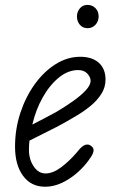

<svg xmlns="http://www.w3.org/2000/svg" viewBox="-20 -736 450 766"><path d="M160 9Q104 9 72 -34.5Q40 -78 40 -151Q40 -221 61.2 -285.5Q82.5 -350 119 -400.5Q155.5 -451 202.2 -480.2Q249 -509.5 300.5 -509.5Q347.5 -509.5 374.2 -485.5Q401 -461.5 401 -418.5Q401 -387 384 -360.8Q367 -334.5 341 -313.2Q315 -292 287.2 -275.5Q259.5 -259 237.5 -246.5Q208 -230 166.8 -209.8Q125.5 -189.5 97.5 -175Q96.5 -166 96 -156.8Q95.5 -147.5 95.5 -138Q95.5 -100 114.5 -72Q133.5 -44 161.5 -44Q191 -44 223.8 -68.5Q256.5 -93 287 -128.5Q306.5 -154 319.8 -158Q333 -162 342.5 -154.5Q349.5 -150 352.2 -143.2Q355 -136.5 350.8 -124.8Q346.5 -113 331.5 -93.5Q298 -49 251.8 -20Q205.5 9 160 9ZM109 -239Q130.5 -250.5 156 -263.5Q181.5 -276.5 204 -289Q239.5 -310 271 -332.2Q302.5 -354.5 322 -375.5Q341.5 -396.5 341.5 -414Q341.5 -428 328.5 -442.2Q315.5 -456.5 292 -456.5Q251.5 -456.5 214.8 -426.5Q178 -396.5 150.2 -347Q122.5 -297.5 109 -239ZM329 -623.5Q310.5 -623.5 298.8 -637Q287 -650.5 287 -670.5Q287 -688.5 298.5 -702.5Q310 -716.5 329 -716.5Q347.5 -716.5 360.5 -703.8Q373.5 -691 373.5 -670.5Q373.5 -651 360.8 -637.2Q348 -623.5 329 -623.5Z"/></svg>

Font: Edu AU VIC WA NT Pre
Style: Regular
Weight: 400
Designer: Tina and Corey Anderson, Eben Sorkin, Mirko Velimirovic
Foundry: Google for Education
Version: Version 1.001